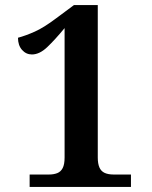

<svg xmlns="http://www.w3.org/2000/svg" viewBox="-20 -738 599 758"><path d="M97 0V-49H173Q192 -49 206 -54.5Q220 -60 227.5 -74.5Q235 -89 235 -116V-627Q197 -581 166.5 -552Q136 -523 106 -523Q83 -523 67 -541Q51 -559 51 -589Q81 -597 117 -613Q153 -629 202 -666L272 -718H366V-116Q366 -92 372.5 -77Q379 -62 393 -55.5Q407 -49 429 -49H497V0Z"/></svg>

Font: Noto Serif Kannada SemiBold
Style: Regular
Weight: 600
Version: Version 2.003